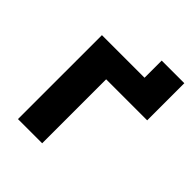

<svg xmlns="http://www.w3.org/2000/svg" viewBox="-184 -759 870 870"><g transform="rotate(45 251.0 -324.0)"><path d="M75 -538H348V-648H493V-410H230V0H75Z"/></g></svg>

Font: APTA Sans Regular
Style: Bold Italic
Weight: 700
Version: Version 7.200